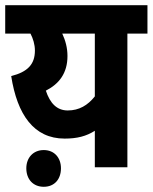

<svg xmlns="http://www.w3.org/2000/svg" viewBox="-20 -642 586 737"><path d="M546 -622H0V-513H97C107 -494 114 -471 114 -448C114 -395 86 -366 23 -350C46 -202 110 -110 228 -110C276 -110 311 -119 344 -140V0H469V-513H546ZM156 -294C207 -320 239 -361 239 -427C239 -459 231 -487 219 -513H344V-272C317 -238 284 -218 240 -218C198 -218 172 -246 156 -294ZM81 4C81 46 107 75 148 75C189 75 214 46 214 4C214 -36 189 -66 148 -66C107 -66 81 -36 81 4Z"/></svg>

Font: Noto Sans Devanagari Condensed
Style: Bold
Weight: 700
Width: 3
Designer: Jelle Bosma - Monotype Design Team
Foundry: Monotype Imaging Inc.
Version: Version 2.004